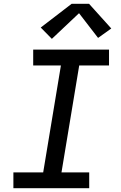

<svg xmlns="http://www.w3.org/2000/svg" viewBox="-20 -998 640 1018"><path d="M51 0V-84H209L303 -651H156V-735H558V-651H400L306 -84H453V0ZM255 -792 196 -852 360 -978H452L570 -847L500 -797L399 -928Z"/></svg>

Font: Iosevka SS04 Medium Extended
Style: Italic
Weight: 500
Width: 7
Italic angle: -9°
Monospace: yes
Designer: Belleve Invis
Foundry: Belleve Invis
Version: Version 19.0.0; ttfautohint (v1.8.4)